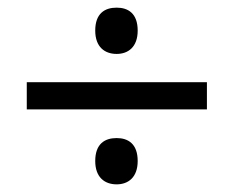

<svg xmlns="http://www.w3.org/2000/svg" viewBox="-20 -603 612 502"><path d="M285 -462C315 -462 340 -480 340 -523C340 -568 315 -583 285 -583C254 -583 229 -568 229 -523C229 -480 254 -462 285 -462ZM50 -317H521V-388H50ZM285 -121C315 -121 340 -139 340 -182C340 -227 315 -242 285 -242C254 -242 229 -227 229 -182C229 -139 254 -121 285 -121Z"/></svg>

Font: Noto Sans Buginese
Style: Regular
Weight: 400
Designer: Monotype Design Team
Foundry: Monotype Imaging Inc.
Version: Version 2.002